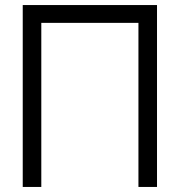

<svg xmlns="http://www.w3.org/2000/svg" viewBox="-20 -740 712 760"><path d="M70 0V-720H601.5V0H528V-649.5H143.5V0Z"/></svg>

Font: Vela Sans
Style: Regular
Weight: 400
Designer: Principal design: Mikhail Sharanda - project Manrope.
Design modification: Ravid Balaliev
Foundry: Mikhail Sharanda
Version: Version 1.001;August 23, 2023;FontCreator 14.0.0.2901 64-bit